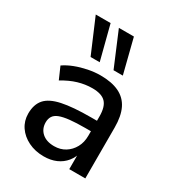

<svg xmlns="http://www.w3.org/2000/svg" viewBox="-182 -865 902 985"><g transform="rotate(30 268.5 -373.0)"><path d="M227 9Q176 9 135.5 -11Q95 -31 72 -65Q49 -99 49 -142Q49 -196 76.5 -227.5Q104 -259 167.5 -272.5Q231 -286 339 -286H386V-224H340Q286 -224 249 -220Q212 -216 190 -207.5Q168 -199 158.5 -184Q149 -169 149 -148Q149 -110 175 -86.5Q201 -63 247 -63Q284 -63 312 -80.5Q340 -98 356.5 -128Q373 -158 373 -197V-312Q373 -369 349 -394Q325 -419 270 -419Q228 -419 186 -406.5Q144 -394 100 -367L69 -438Q95 -456 129 -469Q163 -482 200.5 -489.5Q238 -497 273 -497Q340 -497 383.5 -476Q427 -455 448 -412Q469 -369 469 -301V0H374V-109H383Q375 -72 353.5 -45.5Q332 -19 300 -5Q268 9 227 9ZM317 -553 232 -755H321L372 -553ZM181 -553 95 -755H183L235 -553Z"/></g></svg>

Font: Nunito Sans 12pt ExtraLight SemiBold
Style: Regular
Weight: 600
Version: Version 3.101;gftools[0.9.27]